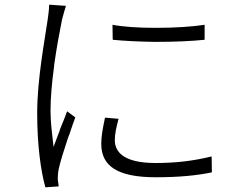

<svg xmlns="http://www.w3.org/2000/svg" viewBox="-20 -773 1040 821"><path d="M231 24C230 14 228 4 227 -7C227 -18 228 -36 231 -50C237 -79 253 -130 270 -181L274 -192L278 -202C286 -227 294 -250 302 -271L267 -297C259 -275 248 -248 237 -221L234 -211L230 -201C223 -181 215 -162 209 -145C203 -200 196 -247 196 -300C196 -354 202 -421 211 -487L212 -498C222 -569 235 -638 245 -688C249 -706 257 -731 262 -748L190 -753C190 -732 187 -712 184 -690C172 -606 139 -435 139 -289C139 -154 154 -44 174 28L231 24ZM855 -603V-667C804 -659 728 -654 653 -654H642C575 -654 509 -658 461 -667L462 -603C510 -598 574 -595 639 -594H650C725 -594 800 -597 855 -603ZM886 -36 885 -104C806 -85 734 -76 645 -76C502 -76 471 -128 471 -174C471 -200 477 -228 487 -265L429 -270C419 -222 413 -190 413 -158C413 -65 479 -15 646 -15C747 -15 824 -23 886 -36Z"/></svg>

Font: Glow Sans SC Normal
Style: Regular
Weight: 400
Designer: Ryoko NISHIZUKA (kana, bopomofo & ideographs); Paul D. Hunt (Latin, Greek & Cyrillic); Sandoll Communications, Soo-young
Version: Version 0.93